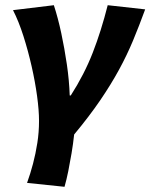

<svg xmlns="http://www.w3.org/2000/svg" viewBox="-20 -530 578 738"><path d="M84 173Q97 137 107 99Q117 61 123.5 19.5Q130 -22 130 -65Q130 -106 122.5 -161Q115 -216 101.5 -275.5Q88 -335 70 -391.5Q52 -448 30 -491L187 -510Q203 -461 215.5 -402.5Q228 -344 237 -282.5Q246 -221 248 -163H252Q304 -244 336.5 -327.5Q369 -411 394 -510L538 -494Q515 -431 491.5 -374.5Q468 -318 437.5 -262Q407 -206 365.5 -145Q324 -84 265 -13Q261 24 255 59.5Q249 95 242.5 127.5Q236 160 228 188Z"/></svg>

Font: Source Sans 3 ExtraBold
Style: Italic
Weight: 800
Italic angle: -11°
Version: Version 3.052;hotconv 1.1.0;makeotfexe 2.6.0